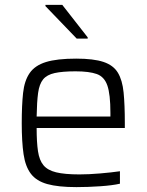

<svg xmlns="http://www.w3.org/2000/svg" viewBox="-20 -758 600 786"><path d="M293 8Q218 8 173.5 -4.5Q129 -17 106.5 -46.5Q84 -76 76.5 -126.5Q69 -177 69 -254Q69 -327 74.5 -377.5Q80 -428 101.5 -459Q123 -490 168 -504Q213 -518 292 -518Q363 -518 403.5 -504.5Q444 -491 462.5 -460.5Q481 -430 486 -379.5Q491 -329 491 -255V-234H130Q130 -176 135.5 -139Q141 -102 158 -81.5Q175 -61 210 -52.5Q245 -44 305 -44Q343 -44 390 -48Q437 -52 471 -57V-6Q441 1 390.5 4.5Q340 8 293 8ZM130 -281H432V-296Q432 -372 419.5 -408Q407 -444 376 -455Q345 -466 289 -466Q236 -466 204 -459Q172 -452 156.5 -433Q141 -414 136 -377.5Q131 -341 130 -281ZM294 -600 166 -733V-738H235L339 -605V-600Z"/></svg>

Font: Saira Light
Style: Regular
Weight: 300
Designer: Hector Gatti with collaboration of the Omnibus-Type team
Foundry: Omnibus-Type
Version: Version 1.100; ttfautohint (v1.8.3)